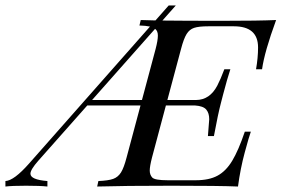

<svg xmlns="http://www.w3.org/2000/svg" viewBox="-95 -681 1028 701"><path d="M471.2 -575.7 241.2 -315.9H423.3L473.1 -502Q481.4 -533.7 481.4 -551Q481.4 -568.4 471.2 -575.7ZM847.2 -507.8Q847.2 -585 758.8 -585H666Q630.9 -585 613.8 -579.3Q596.7 -573.7 586.2 -556.6Q575.7 -539.6 565.9 -502L516.1 -315.9H621.1Q670.9 -316.4 698.2 -368.2Q710 -390.6 724.1 -428.2H746.1Q734.9 -394.5 719.7 -336.4L711.9 -306.2Q701.2 -266.1 686 -184.1H664.1L668.9 -245.6Q668.9 -268.1 658 -281Q647 -293.9 617.2 -295.9H510.7L460 -106Q451.7 -73.7 451.7 -58.3Q451.7 -43 460.7 -33Q469.7 -22.9 517.1 -22.9H620.1Q668.5 -22.9 699.2 -39.6Q730 -56.2 752.7 -93.8Q775.4 -131.3 798.8 -200.2H820.8Q814.5 -183.1 798.6 -124.5Q782.7 -65.9 773.9 0Q706.1 -2.9 532 -2.9Q357.9 -2.9 259.8 0L264.2 -20Q300.3 -21.5 318.1 -27.8Q335.9 -34.2 346.7 -51.3Q357.4 -68.4 367.2 -106L418 -295.9H223.6L44.9 -94.2Q16.1 -61.5 16.1 -46.9Q16.1 -24.9 78.1 -20V0Q51.3 -2.9 0.2 -2.9Q-50.8 -2.9 -75.2 0V-20Q-43.9 -21.5 11.2 -84L452.6 -584Q436.5 -587.4 414.1 -587.9L418.9 -607.9L472.7 -606.4L521 -661.1H546.9L498 -606Q579.1 -605 714.8 -605Q850.6 -605 913.1 -607.9Q870.6 -491.7 861.8 -428.2H839.8Q847.2 -470.2 847.2 -507.8Z"/></svg>

Font: PlayfairDisplaySC-Italic
Style: Italic
Weight: 400
Italic angle: -14°
Designer: Claus Eggers Sørensen
Foundry: Claus Eggers Sørensen
Version: Version 1.004;PS 001.004;hotconv 1.0.70;makeotf.lib2.5.58329